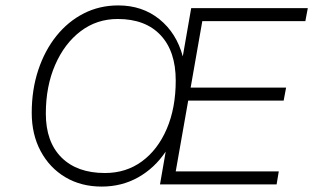

<svg xmlns="http://www.w3.org/2000/svg" viewBox="-20 -680 1155 708"><path d="M97 -264Q97 -349 121 -421.5Q145 -494 188 -547.5Q231 -601 289 -630.5Q347 -660 416 -660Q505 -660 568 -609Q631 -558 654 -472L685 -650H1115L1106 -602H726L683 -357H1035L1026 -309H674L628 -48H1008L1000 0H570L591 -121Q550 -60 489.5 -26Q429 8 355 8Q279 8 221 -26.5Q163 -61 130 -122.5Q97 -184 97 -264ZM628 -383Q628 -491 572 -550.5Q516 -610 414 -610Q337 -610 277.5 -565Q218 -520 183.5 -441Q149 -362 149 -261Q149 -157 206.5 -99.5Q264 -42 367 -42Q445 -42 503.5 -85Q562 -128 595 -205Q628 -282 628 -383Z"/></svg>

Font: Overused Grotesk Light
Style: Italic
Weight: 300
Italic angle: -10°
Version: Version 0.003